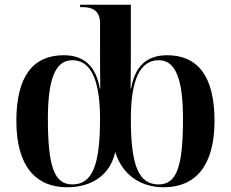

<svg xmlns="http://www.w3.org/2000/svg" viewBox="-20 -780 974 810"><path d="M263 10C371 10 446 -45 466 -139C495 -45 570 10 671 10C804 10 885 -80 885 -270C885 -459 814 -547 685 -547C601 -547 549 -502 533 -406H531C532 -483 532 -550 532 -584V-760H318V-750H327C367 -750 402 -737 402 -683V-584C402 -550 402 -483 403 -406H401C385 -502 333 -547 249 -547C120 -547 49 -459 49 -270C49 -80 130 10 263 10ZM285 -2C210 -2 182 -75 182 -279C182 -448 214 -526 285 -526C364 -526 402 -442 402 -278C402 -79 368 -2 285 -2ZM649 -2C566 -2 532 -79 532 -278C532 -442 570 -526 650 -526C720 -526 752 -448 752 -279C752 -75 725 -2 649 -2Z"/></svg>

Font: Noto Serif Display SemiBold
Style: Regular
Weight: 600
Designer: Monotype Design Team
Foundry: Monotype Imaging Inc.
Version: Version 2.009